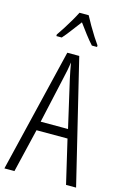

<svg xmlns="http://www.w3.org/2000/svg" viewBox="-140 -1009 694 1071"><g transform="rotate(15 207.0 -473.5)"><path d="M356 0 297 -252H118L58 0H0L172 -714H241L414 0ZM224 -574Q218 -600 214 -622Q210 -644 206 -667Q200 -624 188 -574L128 -304H286ZM233 -947Q245 -924 262 -894.5Q279 -865 296 -838.5Q313 -812 324 -797V-788H294Q273 -811 250.5 -840.5Q228 -870 207 -899Q186 -872 162.5 -840.5Q139 -809 120 -788H89V-797Q103 -817 120 -843.5Q137 -870 153 -897.5Q169 -925 180 -947Z"/></g></svg>

Font: Noto Sans Malayalam ExtraCondensed Light
Style: Regular
Weight: 300
Width: 2
Designer: Jelle Bosma - Monotype Design Team
Foundry: Monotype Imaging Inc.
Version: Version 2.104; ttfautohint (v1.8.4.7-5d5b)